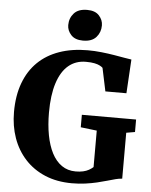

<svg xmlns="http://www.w3.org/2000/svg" viewBox="-64 -1034 859 1095"><g transform="rotate(5 366.0 -486.0)"><path d="M389 11Q303 11 235.2 -17.5Q167.5 -46 120.5 -97.2Q73.5 -148.5 49.2 -217Q25 -285.5 25 -365Q25 -459 51.8 -531.2Q78.5 -603.5 129 -652.8Q179.5 -702 251.5 -727.2Q323.5 -752.5 413.5 -752.5Q453.5 -752.5 492.5 -748.2Q531.5 -744 566 -738.2Q600.5 -732.5 626.5 -727.8Q652.5 -723 666 -721.5L654.5 -527.5H534L506 -660Q501.5 -665 490.2 -671.2Q479 -677.5 459.2 -681.8Q439.5 -686 409 -686Q350.5 -686 309.2 -651.2Q268 -616.5 246 -548.2Q224 -480 224 -379Q224 -309 235 -250.5Q246 -192 268.2 -148.8Q290.5 -105.5 324.5 -81.8Q358.5 -58 404.5 -58Q428.5 -58 447.2 -62.2Q466 -66.5 480.2 -74.5Q494.5 -82.5 504.5 -92V-300.5L412 -311.5V-383H722.5V-311.5L673 -303V-40Q656.5 -39.5 635.5 -34Q614.5 -28.5 588.8 -21Q563 -13.5 532.2 -6.2Q501.5 1 465.8 6Q430 11 389 11ZM380.5 -805Q335.5 -805 312.8 -830Q290 -855 290 -886Q290 -925.5 314.8 -953.5Q339.5 -981.5 390 -981.5H391Q436.5 -981.5 459 -956.5Q481.5 -931.5 481.5 -900.5Q481.5 -861 456.8 -833Q432 -805 381.5 -805Z"/></g></svg>

Font: Merriweather 20pt Black
Style: Regular
Weight: 900
Version: Version 2.100